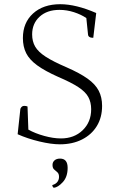

<svg xmlns="http://www.w3.org/2000/svg" viewBox="-20 -675 571 914"><path d="M265 12Q224 12 167.5 -1.5Q111 -15 64 -36L77 -157Q83 -171 95 -171Q105 -171 111 -168L115 -58Q147 -40 190.5 -28Q234 -16 270 -16Q333 -16 373.5 -55Q414 -94 414 -155Q414 -188 400.5 -213Q387 -238 352.5 -260.5Q318 -283 257 -309Q194 -337 157 -364Q120 -391 104.5 -422Q89 -453 89 -494Q89 -567 137.5 -611Q186 -655 267 -655Q304 -655 347 -644.5Q390 -634 438 -613L424 -495Q400 -495 399 -511L391 -589Q366 -606 332 -617Q298 -628 263 -628Q204 -628 168.5 -595.5Q133 -563 133 -511Q133 -478 147.5 -453Q162 -428 197.5 -405Q233 -382 296 -355Q360 -327 397 -300.5Q434 -274 450 -243Q466 -212 466 -171Q466 -116 441 -75Q416 -34 370.5 -11Q325 12 265 12ZM236 219Q229 214 229 206Q246 201 253.5 190.5Q261 180 261 167Q261 152 253 145Q245 138 237.5 131.5Q230 125 230 110Q230 97 239.5 88.5Q249 80 266 80Q302 80 302 124Q302 167 279 192Q256 217 236 219Z"/></svg>

Font: Petrona ExtraLight
Style: Regular
Weight: 200
Designer: Ringo R. Seeber
Foundry: Ringo R. Seeber
Version: Version 2.001; ttfautohint (v1.8.3)